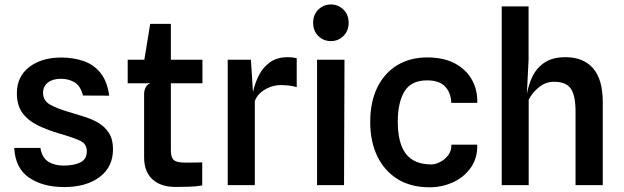

<svg xmlns="http://www.w3.org/2000/svg" viewBox="-20 -806 2716 836"><path d="M259.5 8.5Q166.5 8.5 106.5 -32.5Q46.5 -73.5 42 -162H156Q162.5 -120 189.8 -102.5Q217 -85 257 -85Q300.5 -85 329.2 -98.5Q358 -112 358 -147.5Q358 -180 328.5 -193.5Q299 -207 240.5 -224Q188.5 -239 146 -259.5Q103.5 -280 78.5 -313.2Q53.5 -346.5 53.5 -400Q53.5 -473 107.5 -514.2Q161.5 -555.5 246.5 -555.5Q301 -555.5 345.2 -539.8Q389.5 -524 418.2 -487.8Q447 -451.5 455.5 -389.5L341.5 -390Q330 -433.5 303.8 -448.2Q277.5 -463 245.5 -463Q209.5 -463 188.5 -446.5Q167.5 -430 167.5 -402Q167.5 -368.5 196.2 -351.5Q225 -334.5 283 -317.5Q314 -308 347.2 -297.8Q380.5 -287.5 408.8 -270.8Q437 -254 454.5 -226.8Q472 -199.5 472 -156Q472 -79 413.8 -35.2Q355.5 8.5 259.5 8.5Z M745 8Q680 8 643.8 -25.2Q607.5 -58.5 607.5 -120.5V-397Q607.5 -413 614.5 -426Q621.5 -439 635 -443.5H536V-546H608.5L634 -702H724V-546H861.5V-443.5H724V-150Q724 -121 736.5 -109.5Q749 -98 784.5 -98Q807 -98 826 -98.2Q845 -98.5 860.5 -99V1.5Q834.5 6 803.5 7Q772.5 8 745 8Z M971.5 0V-546H1072.5L1081.5 -405Q1089.5 -443 1107.2 -478Q1125 -513 1155.8 -535Q1186.5 -557 1233.5 -557Q1254.5 -557 1272 -552.5V-426.5Q1254.5 -432 1235.5 -433.8Q1216.5 -435.5 1200.5 -435.5Q1181 -435.5 1158.5 -427.8Q1136 -420 1117 -404.5Q1098 -389 1089.5 -366V0Z M1421 -627Q1388.5 -627 1366 -649.2Q1343.5 -671.5 1343.5 -707Q1343.5 -742 1366 -764.2Q1388.5 -786.5 1421 -786.5Q1453 -786.5 1475.5 -764.2Q1498 -742 1498 -707Q1498 -671.5 1475.2 -649.2Q1452.5 -627 1421 -627ZM1360.5 0V-546H1480L1478 0Z M1850.5 9.5Q1769 9.5 1711.2 -26.2Q1653.5 -62 1622.8 -126Q1592 -190 1592 -274.5Q1592 -363.5 1623.5 -426.5Q1655 -489.5 1710.8 -522.8Q1766.5 -556 1840 -556Q1912.5 -556 1961.8 -529.2Q2011 -502.5 2035.5 -457.5Q2060 -412.5 2058 -358H1945Q1943.5 -402.5 1918 -429.2Q1892.5 -456 1840.5 -456Q1770.5 -456.5 1741.2 -408Q1712 -359.5 1712 -277Q1712 -182.5 1747.2 -136.5Q1782.5 -90.5 1857.5 -90Q1874.5 -90 1895.5 -100.2Q1916.5 -110.5 1931.2 -129.8Q1946 -149 1945.5 -176H2058Q2059.5 -118.5 2030.5 -76.8Q2001.5 -35 1953.5 -12.8Q1905.5 9.5 1850.5 9.5Z M2164.5 0V-778H2281.5V-545.5L2274 -395.5Q2281 -437.5 2299.2 -474.5Q2317.5 -511.5 2352 -534.2Q2386.5 -557 2442.5 -557Q2520 -557 2562.2 -508.8Q2604.5 -460.5 2604.5 -361.5V0H2486V-320.5Q2486 -390 2465.5 -420Q2445 -450 2392 -450Q2355.5 -450 2326.2 -425.8Q2297 -401.5 2282 -372V0Z"/></svg>

Font: Spline Sans Medium
Style: Regular
Weight: 500
Designer: Eben Sorkin, Mirko Velimirovic
Foundry: Sorkin Type
Version: Version 1.000; ttfautohint (v1.8.3)